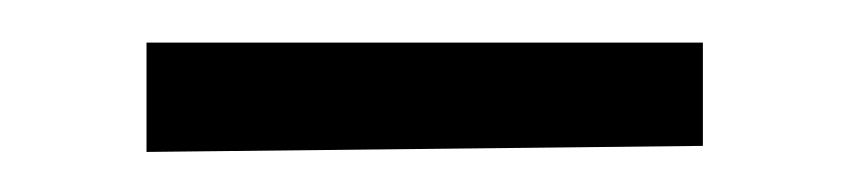

<svg xmlns="http://www.w3.org/2000/svg" viewBox="-20 -287 407 92"><path d="M50.2 -214.2V-266.6H316.8V-217.1Z"/></svg>

Font: Parastoo
Style: Regular
Weight: 400
Foundry: Saber Rastikerdar (saber.rastikerdar@gmail.com)
Version: Version 3.000